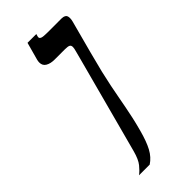

<svg xmlns="http://www.w3.org/2000/svg" viewBox="-186 -571 601 601"><g transform="rotate(-45 115.0 -270.0)"><path d="M136.2 -96.2Q126 -58.1 113.8 -35.4Q101.6 -12.7 82 0H34.7Q45.9 -8.3 57.1 -22.2Q68.4 -36.1 76.2 -64.9L162.6 -388.2Q166.5 -403.8 169.4 -414.1Q172.4 -424.3 172.4 -430.2Q172.4 -438 167.2 -440.4Q162.1 -442.9 149.4 -442.9H104Q86.4 -442.9 75 -449.5Q63.5 -456.1 63.5 -470.2Q63.5 -475.1 64.9 -481L81.1 -540H120.1L117.7 -531.7Q117.2 -530.8 117.2 -528.3Q117.2 -523.4 123.3 -521Q129.4 -518.6 147.9 -518.6H210.9Q218.3 -518.6 224.1 -515.1Q230 -511.7 230 -500.5Q230 -494.1 228 -486.8L199.2 -378.9Q189 -340.8 182.1 -312Q175.3 -283.2 170.7 -260.3Q166 -237.3 162.6 -218.3Q159.2 -199.2 155.5 -180.7Q151.9 -162.1 147.5 -141.8Q143.1 -121.6 136.2 -96.2Z"/></g></svg>

Font: Arian AMU Serif
Style: Italic
Weight: 400
Italic angle: -15°
Designer: Ruben Hakobyan (Tarumian)
Foundry: Ruben Hakobyan (Tarumian)
Version: Version 1.002